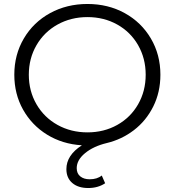

<svg xmlns="http://www.w3.org/2000/svg" viewBox="-20 -726 879 966"><path d="M787 -350Q787 -262 751 -190Q715 -118 653.5 -71Q592 -24 516 -6Q450 10 408 44.5Q366 79 366 120Q366 147 384 161.5Q402 176 431 176Q469 176 492 157L509 196Q473 220 424 220Q373 220 343.5 194.5Q314 169 314 125Q314 55 392 5Q294 -1 217 -48.5Q140 -96 96 -174.5Q52 -253 52 -350Q52 -451 100 -532.5Q148 -614 232 -660Q316 -706 420 -706Q524 -706 607.5 -660Q691 -614 739 -532.5Q787 -451 787 -350ZM713 -350Q713 -432 675 -498.5Q637 -565 570 -602.5Q503 -640 420 -640Q337 -640 269.5 -602.5Q202 -565 163.5 -498.5Q125 -432 125 -350Q125 -268 163.5 -201.5Q202 -135 269.5 -97.5Q337 -60 420 -60Q503 -60 570 -97.5Q637 -135 675 -201.5Q713 -268 713 -350Z"/></svg>

Font: Idrija
Style: Regular
Weight: 400
Designer: Julieta Ulanovsky
Foundry: Julieta Ulanovsky
Version: Version 7.200